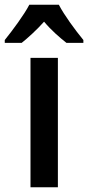

<svg xmlns="http://www.w3.org/2000/svg" viewBox="-60 -852 370 806"><path d="M187 -832H63C42 -791 -7 -725 -40 -684V-672H31C56 -692 93 -725 125 -761C155 -725 191 -694 219 -672H290V-684C254 -728 210 -788 187 -832ZM183 -66V-609H68V-66Z"/></svg>

Font: Noto Sans Malayalam UI Condensed SemiBold
Style: Regular
Weight: 600
Width: 3
Designer: Jelle Bosma - Monotype Design Team
Foundry: Monotype Imaging Inc.
Version: Version 2.104